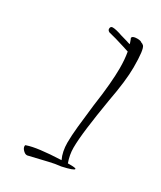

<svg xmlns="http://www.w3.org/2000/svg" viewBox="-119 -433 432 515"><g transform="rotate(30 97.0 -175.5)"><path d="M51 34Q46 34 40 28Q34 22 34 16Q34 12 37 12Q65 2 139 -1Q129 -22 129 -50Q129 -70 132 -100Q135 -130 140 -171Q146 -212 148.5 -242Q151 -272 151 -292Q151 -306 150 -318.5Q149 -331 147 -342Q141 -344 130 -347.5Q119 -351 102 -356L79 -362Q73 -365 73 -370Q73 -378 80 -378Q90 -378 110 -371L131 -365Q139 -362 142 -362Q136 -380 136 -377Q136 -385 152 -385Q163 -385 167 -381L170 -380L174 -377Q182 -369 182 -313Q182 -272 169 -203Q160 -149 155 -109.5Q150 -70 150 -46Q150 -24 158 -2H166Q183 -2 183 1Q183 6 147 14Q128 16 112 20L53 34Z"/></g></svg>

Font: Puppies Play
Style: Regular
Weight: 400
Designer: Robert E. Leuschke
Foundry: Robert E. Leuschke
Version: Version 1.010; ttfautohint (v1.8.3)